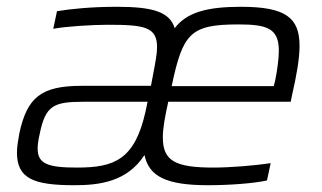

<svg xmlns="http://www.w3.org/2000/svg" viewBox="-20 -538 949 566"><path d="M199 8C271 8 354 -1 406 -81C419 -18 470 8 593 8C654 8 726 3 767 -6L778 -57C731 -50 660 -44 609 -44C496 -44 460 -64 460 -133C460 -159 466 -193 476 -238H837L841 -258C855 -319 863 -366 863 -403C863 -486 822 -518 690 -518C589 -518 530 -501 495 -455C480 -503 431 -518 324 -518C253 -518 189 -512 148 -505L137 -453C171 -460 253 -465 298 -465C405 -465 443 -459 443 -399C443 -379 438 -354 432 -322L425 -285H221C101 -285 60 -251 37 -145C33 -123 30 -104 30 -88C30 -11 80 8 199 8ZM787 -284H486C519 -440 541 -466 683 -466C766 -466 802 -455 802 -389C802 -365 797 -328 791 -300ZM207 -44C121 -44 91 -55 91 -100C91 -112 93 -126 97 -143C114 -227 138 -238 226 -238H415L409 -209C377 -67 317 -44 207 -44Z"/></svg>

Font: Saira UNSAM Light Italic
Style: Regular
Weight: 300
Italic angle: -12°
Designer: Hector Gatti with collaboration of the Omnibus-Type team
Foundry: Omnibus-Type
Version: Version 0.072;PS 000.072;hotconv 1.0.88;makeotf.lib2.5.64775